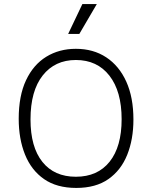

<svg xmlns="http://www.w3.org/2000/svg" viewBox="-20 -912 748 944"><path d="M355 12Q259 12 196.5 -31.5Q134 -75 103 -152Q72 -229 72 -328Q72 -441 108 -517.5Q144 -594 207.5 -633Q271 -672 353 -672Q439 -672 502.5 -630Q566 -588 601 -510.5Q636 -433 636 -324Q636 -227 605.5 -151Q575 -75 513 -31.5Q451 12 355 12ZM353 -43Q460 -43 519 -117Q578 -191 578 -326Q578 -463 518 -540Q458 -617 353 -617Q250 -617 190 -541Q130 -465 130 -325Q130 -189 188.5 -116Q247 -43 353 -43ZM370 -745H315L385 -892H456Z"/></svg>

Font: Bricolage Grotesque 12pt ExtraLight
Style: Regular
Weight: 200
Designer: Mathieu Triay
Foundry: Atelier Triay
Version: Version 1.001; ttfautohint (v1.8.4.7-5d5b);gftools[0.9.33.de